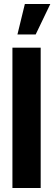

<svg xmlns="http://www.w3.org/2000/svg" viewBox="-20 -938 271 958"><path d="M67 -766 104 -918H231L158 -766ZM42 0V-700H183V0Z"/></svg>

Font: Stick No Bills ExtraBold
Style: Regular
Weight: 800
Version: Version 2.000